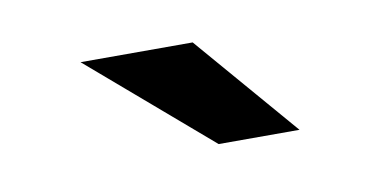

<svg xmlns="http://www.w3.org/2000/svg" viewBox="-33 -825 574 290"><g transform="rotate(-10 254.0 -680.0)"><path d="M284 -601 100 -759H272L408 -601Z"/></g></svg>

Font: Syne
Style: Bold
Weight: 700
Designer: Lucas Descroix
Foundry: Bonjour Monde
Version: Version 2.200